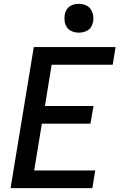

<svg xmlns="http://www.w3.org/2000/svg" viewBox="-20 -980 640 1000"><path d="M35 0 156 -735H582L567 -643H249L214 -428H467L451 -336H198L158 -92H476L461 0ZM390 -810Q373 -810 356 -816.5Q339 -823 329.5 -836.5Q320 -850 317 -867.5Q314 -885 317 -903Q319 -916 325.5 -927.5Q332 -939 342.5 -946.5Q353 -954 365.5 -957Q378 -960 391 -960Q408 -960 425 -953.5Q442 -947 451.5 -933.5Q461 -920 464.5 -902.5Q468 -885 465 -867Q462 -854 456 -842.5Q450 -831 439 -823.5Q428 -816 415.5 -813Q403 -810 390 -810Z"/></svg>

Font: Iosevka Semibold Extended
Style: Italic
Weight: 600
Width: 7
Italic angle: -9°
Monospace: yes
Designer: Belleve Invis
Foundry: Belleve Invis
Version: Version 32.5.0; ttfautohint (v1.8.4)